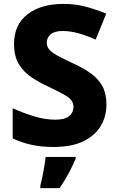

<svg xmlns="http://www.w3.org/2000/svg" viewBox="-20 -744 603 985"><path d="M526 -207Q526 -146 496 -96.5Q466 -47 406 -18.5Q346 10 255 10Q192 10 142 -1Q92 -12 45 -34V-189Q99 -164 155.5 -147Q212 -130 264 -130Q313 -130 335 -148.5Q357 -167 357 -195Q357 -229 322 -250.5Q287 -272 223 -302Q181 -321 141.5 -347.5Q102 -374 77 -414.5Q52 -455 52 -518Q52 -618 121.5 -671Q191 -724 306 -724Q368 -724 421 -709.5Q474 -695 525 -674L471 -541Q423 -562 381.5 -573.5Q340 -585 301 -585Q260 -585 240 -568Q220 -551 220 -525Q220 -504 234 -488.5Q248 -473 278 -457Q308 -441 357 -418Q410 -394 448 -366Q486 -338 506 -300.5Q526 -263 526 -207ZM368 71Q352 108 332.5 144.5Q313 181 286 221H187V208Q195 177 203 134.5Q211 92 214 61H368Z"/></svg>

Font: Noto Sans Myanmar ExtraBold
Style: Regular
Weight: 800
Designer: Monotype Design Team
Foundry: Monotype Imaging Inc.
Version: Version 2.107; ttfautohint (v1.8.4.7-5d5b)